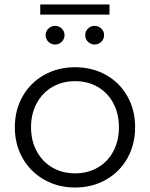

<svg xmlns="http://www.w3.org/2000/svg" viewBox="-20 -829 667 854"><path d="M46 -263Q46 -340 81 -401Q116 -462 177 -496Q238 -530 314 -530Q390 -530 451 -496Q512 -462 546.5 -401Q581 -340 581 -263Q581 -186 546.5 -125Q512 -64 451 -29.5Q390 5 314 5Q238 5 177 -29.5Q116 -64 81 -125Q46 -186 46 -263ZM509 -263Q509 -323 484 -370Q459 -417 414.5 -442.5Q370 -468 314 -468Q258 -468 213.5 -442.5Q169 -417 143.5 -370Q118 -323 118 -263Q118 -203 143.5 -156Q169 -109 213.5 -83.5Q258 -58 314 -58Q370 -58 414.5 -83.5Q459 -109 484 -156Q509 -203 509 -263ZM183 -673Q183 -690 195.5 -702Q208 -714 225 -714Q242 -714 254.5 -702Q267 -690 267 -673Q267 -655 254.5 -643Q242 -631 225 -631Q208 -631 195.5 -643Q183 -655 183 -673ZM359 -673Q359 -690 371.5 -702Q384 -714 401 -714Q418 -714 430.5 -702Q443 -690 443 -673Q443 -655 430.5 -643Q418 -631 401 -631Q384 -631 371.5 -643Q359 -655 359 -673ZM159 -809H467V-764H159Z"/></svg>

Font: Montserrat-Regular
Style: Regular
Weight: 400
Version: Version 7.200